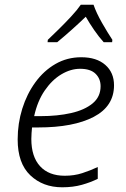

<svg xmlns="http://www.w3.org/2000/svg" viewBox="-20 -785 535 815"><path d="M244 10Q162 10 108.5 -41Q55 -92 55 -193Q55 -261 74.5 -323.5Q94 -386 130 -435.5Q166 -485 215.5 -513.5Q265 -542 325 -542Q390 -542 427 -509.5Q464 -477 464 -423Q464 -334 378 -289Q292 -244 142 -244H116Q115 -234 114 -220.5Q113 -207 113 -195Q113 -120 150 -79.5Q187 -39 255 -39Q295 -39 329 -50Q363 -61 395 -76V-26Q365 -11 327.5 -0.5Q290 10 244 10ZM152 -292Q224 -292 281.5 -305Q339 -318 373 -346Q407 -374 407 -419Q407 -451 385.5 -472Q364 -493 320 -493Q280 -493 240.5 -469.5Q201 -446 170 -401Q139 -356 125 -292ZM183 -616Q202 -634 229 -660.5Q256 -687 282 -715Q308 -743 323 -765H377Q389 -730 413 -688Q437 -646 457 -616L456 -606H420Q400 -628 380 -657Q360 -686 344 -714Q315 -686 283 -657.5Q251 -629 223 -606H182Z"/></svg>

Font: Noto Sans Light
Style: Italic
Weight: 300
Italic angle: -12°
Designer: Monotype Design Team
Foundry: Monotype Imaging Inc.
Version: Version 2.013; ttfautohint (v1.8.4.7-5d5b)